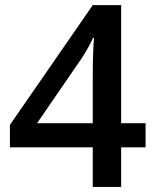

<svg xmlns="http://www.w3.org/2000/svg" viewBox="-20 -736 611 756"><path d="M553.2 -155.8H457V0H345.2V-155.8H19V-244.1L345.2 -715.8H457V-251H553.2ZM345.2 -251V-430.2Q345.2 -525.9 350.1 -586.9H346.2Q332.5 -554.7 303.2 -508.8L126 -251Z"/></svg>

Font: f2_56222          
Style: Regular
Weight: 600
Foundry: Ascender Corporation
Version: Version 1.10